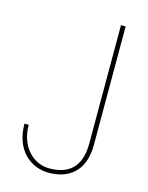

<svg xmlns="http://www.w3.org/2000/svg" viewBox="-112 -792 673 876"><g transform="rotate(15 224.5 -354.0)"><path d="M40 -174C40 -49 118 14 205 14C295 14 371 -35 371 -162V-722H349V-162C349 -45 286 -6 201 -6C130 -6 60 -66 60 -174Z"/></g></svg>

Font: Perun Thin
Style: Regular
Weight: 100
Foundry: Copyright (c) Stefan Peev, Context Ltd, 2016
Version: Version 1.089